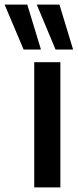

<svg xmlns="http://www.w3.org/2000/svg" viewBox="-112 -810 336 830"><path d="M36 0V-541H149V0ZM-10 -596 -92 -790H6L65 -596ZM128 -596 47 -790H145L204 -596Z"/></svg>

Font: Georama Condensed SemiBold
Style: Regular
Weight: 600
Width: 3
Designer: Jean-Baptiste Levee
Foundry: Production Type
Version: Version 1.000